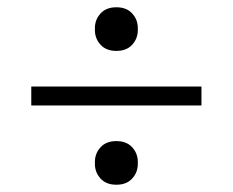

<svg xmlns="http://www.w3.org/2000/svg" viewBox="-20 -569 640 528"><path d="M300 -61Q272 -61 256.5 -78Q241 -95 241 -118V-124Q241 -147 256.5 -164Q272 -181 300 -181Q328 -181 343.5 -164Q359 -147 359 -124V-118Q359 -95 343.5 -78Q328 -61 300 -61ZM300 -429Q272 -429 256.5 -446Q241 -463 241 -486V-492Q241 -515 256.5 -532Q272 -549 300 -549Q328 -549 343.5 -532Q359 -515 359 -492V-486Q359 -463 343.5 -446Q328 -429 300 -429ZM66 -331H534V-279H66Z"/></svg>

Font: IBM Plex Serif
Style: Regular
Weight: 400
Designer: Mike Abbink, Paul van der Laan, Pieter van Rosmalen
Foundry: Bold Monday
Version: Version 2.6